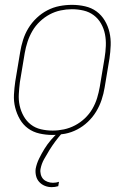

<svg xmlns="http://www.w3.org/2000/svg" viewBox="-20 -548 540 791"><path d="M196 8Q169 8 142.5 2Q116 -4 95.5 -19Q75 -34 62 -56.5Q49 -79 42.5 -105Q36 -131 37.5 -158.5Q39 -186 43 -213L63 -333Q67 -358 75 -383.5Q83 -409 97 -432Q111 -455 131 -474Q151 -493 175 -505.5Q199 -518 225 -523Q251 -528 277 -528Q304 -528 330.5 -522Q357 -516 377.5 -501Q398 -486 411.5 -463.5Q425 -441 431 -415Q437 -389 436 -361.5Q435 -334 431 -307L411 -187Q407 -162 398.5 -136.5Q390 -111 376 -88Q362 -65 342 -46Q322 -27 298 -14.5Q274 -2 248 3Q222 8 196 8ZM197 -10Q220 -10 243.5 -15Q267 -20 289 -31.5Q311 -43 329.5 -60.5Q348 -78 360.5 -99.5Q373 -121 380 -144Q387 -167 391 -190L411 -310Q415 -334 416 -359Q417 -384 412.5 -407Q408 -430 396.5 -450.5Q385 -471 366.5 -485Q348 -499 324.5 -504.5Q301 -510 276 -510Q253 -510 229.5 -505Q206 -500 184.5 -488.5Q163 -477 144.5 -459.5Q126 -442 113.5 -420.5Q101 -399 93.5 -376Q86 -353 82 -330L62 -210Q59 -186 57.5 -161Q56 -136 61 -113Q66 -90 77.5 -69.5Q89 -49 107 -35Q125 -21 148.5 -15.5Q172 -10 197 -10ZM193 223Q178 223 164.5 217.5Q151 212 141.5 201.5Q132 191 128.5 176.5Q125 162 127 147Q131 126 141 105.5Q151 85 163 65.5Q175 46 190 28.5Q205 11 222 -4L226 -8H237L236 0Q221 17 208 34.5Q195 52 183.5 70.5Q172 89 161.5 108Q151 127 147 148Q145 159 148 170.5Q151 182 158 189.5Q165 197 176 201Q187 205 198 205Q205 205 211 204Q217 203 223 201L220 219Q213 221 206.5 222Q200 223 193 223Z"/></svg>

Font: Iosevka Curly Thin
Style: Italic
Weight: 100
Italic angle: -9°
Monospace: yes
Designer: Belleve Invis
Foundry: Belleve Invis
Version: Version 22.1.2; ttfautohint (v1.8.4)